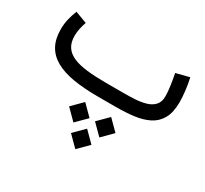

<svg xmlns="http://www.w3.org/2000/svg" viewBox="-136 -552 1146 1071"><g transform="rotate(30 437.5 -17.0)"><path d="M453.1 185.1 387.2 251 453.1 316.9 519 251ZM536.6 61.5 470.7 127.4 536.6 193.4 602.5 127.4ZM369.6 61.5 303.7 127.4 369.6 193.4 435.5 127.4ZM531.2 0Q593.8 0 647.2 -6.8Q700.7 -13.7 741 -34.2Q781.2 -54.7 803.7 -94.7Q826.2 -134.8 826.2 -201.2Q826.2 -231.4 821.5 -272.2Q816.9 -313 808.1 -351.1L723.1 -329.6Q730.5 -292.5 735.8 -254.6Q741.2 -216.8 741.2 -189.5Q741.2 -151.9 721.2 -131.1Q701.2 -110.4 669.4 -101.6Q637.7 -92.8 601.3 -90.8Q564.9 -88.9 531.7 -88.9H417.5Q346.7 -88.9 293.5 -95Q240.2 -101.1 204.8 -116.5Q169.4 -131.8 151.4 -159.2Q133.3 -186.5 133.3 -229.5Q133.3 -251.5 138.4 -275.9Q143.6 -300.3 151.4 -321.8L75.7 -350.1Q63.5 -320.3 55.9 -288.1Q48.3 -255.9 48.3 -222.2Q48.3 -160.6 71.5 -118.2Q94.7 -75.7 140.9 -49.6Q187 -23.4 256.1 -11.7Q325.2 0 417.5 0Z"/></g></svg>

Font: Vazirmatn NL
Style: Regular
Weight: 400
Designer: Saber Rastikerdar
Foundry: Saber Rastikerdar
Version: Version 33.003